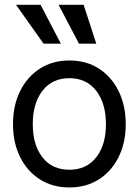

<svg xmlns="http://www.w3.org/2000/svg" viewBox="-20 -784 589 815"><path d="M274.4 11.7Q203.1 11.7 149.2 -22.7Q95.2 -57.1 65.2 -117.7Q35.2 -178.2 35.2 -256.8Q35.2 -335.9 65.2 -397Q95.2 -458 149.2 -492.7Q203.1 -527.3 274.4 -527.3Q346.2 -527.3 399.9 -492.7Q453.6 -458 483.6 -397Q513.7 -335.9 513.7 -256.8Q513.7 -178.2 483.6 -117.7Q453.6 -57.1 399.9 -22.7Q346.2 11.7 274.4 11.7ZM274.4 -63.5Q347.7 -63.5 388.7 -116.5Q429.7 -169.4 429.7 -256.8Q429.7 -345.2 388.4 -398.7Q347.2 -452.1 274.4 -452.1Q201.7 -452.1 160.4 -398.9Q119.1 -345.7 119.1 -256.8Q119.1 -168.9 160.2 -116.2Q201.2 -63.5 274.4 -63.5ZM315.4 -598.6 228.5 -763.7H335L388.7 -598.6ZM165 -598.6 47.9 -763.7H152.3L238.3 -598.6Z"/></svg>

Font: Inter Display
Style: Regular
Weight: 400
Designer: Rasmus Andersson
Foundry: rsms
Version: Version 4.000;git-37864ae